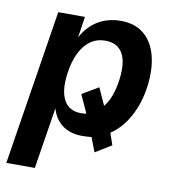

<svg xmlns="http://www.w3.org/2000/svg" viewBox="-78 -573 745 822"><g transform="rotate(10 294.5 -162.0)"><path d="M4 180 111 -494H227L212 -394H209Q235 -448 279.5 -476Q324 -504 382 -504Q443 -504 482 -472Q521 -440 536.5 -382Q552 -324 542 -247Q532 -172 499 -112.5Q466 -53 415 -21L418 -31L438 27L368 70L342 2L352 7Q340 8 328.5 9Q317 10 305 10Q249 10 214 -18Q179 -46 168 -96L172 -97L128 180ZM282 -85Q292 -85 299.5 -86Q307 -87 316 -89L309 -78L269 -166L340 -208L378 -124L371 -130Q390 -151 402 -183.5Q414 -216 419 -255Q429 -331 406.5 -370Q384 -409 331 -409Q295 -409 267 -389.5Q239 -370 220.5 -332Q202 -294 195 -241Q185 -166 207.5 -125.5Q230 -85 282 -85Z"/></g></svg>

Font: Nunito Sans 10pt SemiCondensed
Style: Bold Italic
Weight: 700
Width: 4
Italic angle: -9°
Designer: Vernon Adams
Foundry: Vernon Adams
Version: Version 3.101;gftools[0.9.27]